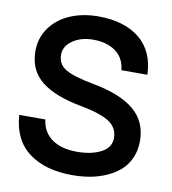

<svg xmlns="http://www.w3.org/2000/svg" viewBox="-84 -817 812 905"><g transform="rotate(10 322.0 -365.0)"><path d="M314 -744.1Q439.5 -744.1 512.5 -684.6Q585.4 -625 588.9 -513.2H464.8Q458.5 -571.8 416.7 -601.8Q375 -631.8 309.1 -631.8Q252.4 -631.8 212.2 -604.7Q171.9 -577.6 171.9 -536.1Q171.9 -489.7 211.4 -466.8Q251 -443.8 348.1 -425.8Q477.5 -401.9 543.2 -346.9Q608.9 -292 608.9 -198.2Q608.9 -153.8 592.5 -117.4Q576.2 -81.1 548.6 -56.9Q521 -32.7 483.6 -16.4Q446.3 0 406 7.1Q365.7 14.2 321.8 14.2Q191.9 14.2 113.5 -44.7Q35.2 -103.5 26.9 -222.2H151.9Q159.2 -163.1 203.9 -130.6Q248.5 -98.1 325.2 -98.1Q393.6 -98.1 439.7 -122.1Q485.8 -146 485.8 -191.9Q485.8 -240.7 444.1 -268.3Q402.3 -295.9 305.2 -314Q178.2 -337.4 114 -389.2Q49.8 -440.9 49.8 -532.2Q49.8 -596.7 85.9 -645.5Q122.1 -694.3 181.6 -719.2Q241.2 -744.1 314 -744.1Z"/></g></svg>

Font: Nacelle SemiBold
Style: Regular
Weight: 600
Designer: Sora Sagano
Foundry: Sora Sagano
Version: Version 1.000;FEAKit 1.0